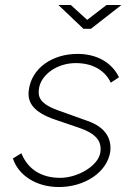

<svg xmlns="http://www.w3.org/2000/svg" viewBox="-20 -743 546 773"><path d="M409 -723 331 -663 265 -723H215L316 -627H346L469 -723ZM217 10C322 10 412 -50 424 -133C430 -189 401 -232 333 -256L213 -299C138 -326 132 -355 137 -387C145 -441 208 -489 285 -489C354 -489 403 -459 426 -410L459 -432C430 -492 369 -526 292 -526C191 -526 107 -469 96 -380C89 -331 114 -291 203 -261L294 -230C372 -204 390 -172 384 -129C376 -76 294 -27 222 -27C144 -27 91 -64 66 -126L32 -105C54 -37 126 10 217 10Z"/></svg>

Font: United Sans Thin
Style: Italic
Weight: 100
Italic angle: -8°
Designer: Pablo Impallari, Rodrigo Fuenzalida (Modified by Dan O. Williams)
Version: Version 1.000;PS 001.000;hotconv 1.0.88;makeotf.lib2.5.64775